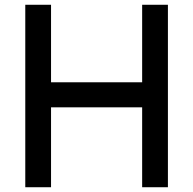

<svg xmlns="http://www.w3.org/2000/svg" viewBox="-20 -785 811 805"><path d="M86 -765H194V-440H576V-765H684V0H576V-335H194V0H86Z"/></svg>

Font: Application Medium
Style: Regular
Weight: 500
Designer: Wei Huang
Foundry: Wei Huang
Version: Version 0.012